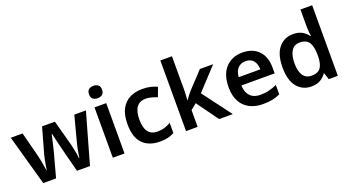

<svg xmlns="http://www.w3.org/2000/svg" viewBox="-54 -1346 3522 1942"><g transform="rotate(-20 1706.5 -375.0)"><path d="M465 -233Q460 -252 453 -280.5Q446 -309 438.5 -340Q431 -371 425 -397Q419 -423 416 -437H412Q409 -423 403 -397Q397 -371 390 -339.5Q383 -308 375.5 -279.5Q368 -251 363 -232L300 0H162L10 -543H137L204 -284Q211 -257 217.5 -224.5Q224 -192 228.5 -161.5Q233 -131 236 -112H240Q242 -130 247.5 -161Q253 -192 259 -221.5Q265 -251 269 -266L347 -543H485L560 -266Q564 -248 570.5 -219Q577 -190 582 -160.5Q587 -131 588 -113H592Q594 -129 599 -159Q604 -189 611 -223Q618 -257 626 -284L694 -543H819L665 0H525Z M974 -751Q1003 -751 1023.5 -736.5Q1044 -722 1044 -685Q1044 -648 1023.5 -633Q1003 -618 974 -618Q945 -618 924.5 -633Q904 -648 904 -685Q904 -722 924.5 -736.5Q945 -751 974 -751ZM1037 -542V0H911V-542Z M1417 10Q1300 10 1233 -57Q1166 -124 1166 -268Q1166 -368 1199.5 -430.5Q1233 -493 1292 -522.5Q1351 -552 1427 -552Q1478 -552 1518 -542Q1558 -532 1586 -518L1549 -419Q1518 -431 1487 -439.5Q1456 -448 1427 -448Q1295 -448 1295 -269Q1295 -182 1328.5 -138Q1362 -94 1425 -94Q1470 -94 1505 -105Q1540 -116 1572 -135V-26Q1541 -8 1505.5 1Q1470 10 1417 10Z M1824 -399Q1824 -373 1822 -344Q1820 -315 1818 -289H1821Q1833 -307 1851 -330Q1869 -353 1885 -371L2045 -542H2188L1971 -308L2202 0H2055L1887 -232L1824 -180V0H1699V-760H1824Z M2505 -552Q2614 -552 2677.5 -487Q2741 -422 2741 -306V-242H2383Q2385 -168 2424 -127.5Q2463 -87 2532 -87Q2584 -87 2626 -97.5Q2668 -108 2712 -128V-27Q2672 -8 2629 1Q2586 10 2526 10Q2447 10 2385.5 -20.5Q2324 -51 2289.5 -113Q2255 -175 2255 -267Q2255 -406 2324 -479Q2393 -552 2505 -552ZM2505 -459Q2454 -459 2422.5 -426.5Q2391 -394 2386 -330H2619Q2618 -386 2590.5 -422.5Q2563 -459 2505 -459Z M3047 10Q2952 10 2894 -61Q2836 -132 2836 -270Q2836 -410 2895 -481Q2954 -552 3050 -552Q3110 -552 3148.5 -529Q3187 -506 3210 -473H3216Q3213 -487 3210 -516Q3207 -545 3207 -570V-760H3333V0H3235L3212 -71H3207Q3184 -37 3146 -13.5Q3108 10 3047 10ZM3085 -92Q3155 -92 3183.5 -132Q3212 -172 3213 -253V-269Q3213 -356 3185.5 -402.5Q3158 -449 3083 -449Q3025 -449 2994.5 -401.5Q2964 -354 2964 -268Q2964 -182 2995 -137Q3026 -92 3085 -92Z"/></g></svg>

Font: Noto Sans Gujarati UI SemiBold
Style: Regular
Weight: 600
Designer: Jelle Bosma - Monotype Design Team, Universal Thirst
Foundry: Monotype Imaging Inc.
Version: Version 2.106; ttfautohint (v1.8.4.7-5d5b)